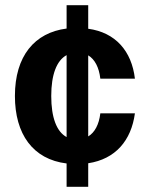

<svg xmlns="http://www.w3.org/2000/svg" viewBox="-20 -695 573 740"><path d="M320 25V-65.8C425 -81.7 485.8 -153.3 500 -258.3H366.7C361.7 -215 345 -184.2 320 -169.2V-481.7C345 -466.7 361.7 -435.8 366.7 -391.7H500C487.5 -498.3 425 -570 320 -584.2V-675H236.7V-585C113.3 -569.2 37.5 -479.2 37.5 -325C37.5 -178.3 106.7 -80.8 236.7 -65V25ZM177.5 -325C177.5 -407.5 198.3 -461.7 236.7 -482.5V-166.7C198.3 -187.5 177.5 -241.7 177.5 -325Z"/></svg>

Font: Familjen Grotesk
Style: Bold
Weight: 700
Designer: Anders Wikstroem, Jonas Baeckman, Matilda Gysing, Kristian Moeller
Foundry: Familjen STHLM AB
Version: Version 2.000